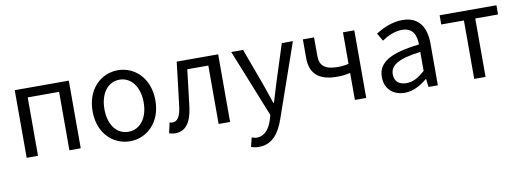

<svg xmlns="http://www.w3.org/2000/svg" viewBox="-62 -920 4110 1518"><g transform="rotate(-10 1993.5 -161.5)"><path d="M92 0H183V-469H435V0H526V-543H92Z M921 13C1054 13 1173 -91 1173 -271C1173 -452 1054 -557 921 -557C788 -557 669 -452 669 -271C669 -91 788 13 921 13ZM921 -63C827 -63 764 -146 764 -271C764 -396 827 -481 921 -481C1015 -481 1079 -396 1079 -271C1079 -146 1015 -63 921 -63Z M1285 13C1364 13 1412 -47 1428 -168C1441 -268 1452 -369 1464 -469H1633V0H1725V-543H1392C1378 -425 1365 -308 1350 -191C1341 -110 1315 -75 1277 -75C1267 -75 1260 -77 1253 -79L1235 5C1251 10 1265 13 1285 13Z M1918 234C2026 234 2083 152 2120 45L2325 -543H2236L2139 -241C2124 -193 2108 -138 2093 -89H2088C2071 -138 2052 -194 2036 -241L1925 -543H1830L2048 1L2036 42C2014 109 1975 159 1913 159C1899 159 1883 154 1872 150L1854 223C1871 230 1892 234 1918 234Z M2727 0H2818V-543H2727V-290C2696 -283 2671 -280 2639 -280C2539 -280 2495 -314 2495 -394V-543H2405V-394C2405 -260 2484 -205 2620 -205C2669 -205 2689 -209 2727 -217Z M3127 13C3194 13 3255 -22 3307 -65H3310L3318 0H3393V-334C3393 -468 3337 -557 3205 -557C3118 -557 3041 -518 2991 -486L3027 -423C3070 -452 3127 -481 3190 -481C3279 -481 3302 -414 3302 -344C3071 -318 2968 -259 2968 -141C2968 -43 3036 13 3127 13ZM3153 -60C3099 -60 3057 -85 3057 -147C3057 -217 3119 -262 3302 -284V-132C3249 -85 3206 -60 3153 -60Z M3685 0H3776V-469H3959V-543H3503V-469H3685Z"/></g></svg>

Font: DAIFUKU Sans JP
Style: Regular
Weight: 400
Designer: Original font ‘Source Han Sans JP’ : Ryoko NISHIZUKA  (kana, bopomofo & ideographs); Paul D. Hunt (Latin, Greek & Cyrill
Foundry: Daifuku
Version: Version 1.001